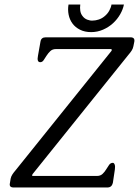

<svg xmlns="http://www.w3.org/2000/svg" viewBox="-20 -829 614 849"><path d="M335 -809Q333 -795 335 -781.5Q337 -768 345 -758Q353 -747 366 -742Q379 -737 390 -738Q402 -738 416 -742.5Q430 -747 441 -756Q455 -767 463 -781.5Q471 -796 473 -809H528Q524 -788 511.5 -766Q499 -744 480 -726.5Q461 -709 436 -698Q411 -687 383 -687Q355 -687 334 -697.5Q313 -708 300.5 -725Q288 -742 283.5 -764Q279 -786 283 -809ZM479 -20Q474 0 455 0H40Q19 0 24 -20L27 -39Q29 -49 35 -58Q41 -67 48 -75L473 -604Q474 -605 474 -608Q475 -612 469 -612H227Q212 -612 202.5 -603Q193 -594 186 -583Q179 -572 173 -563Q167 -554 158 -554Q142 -554 148 -583L159 -645Q162 -664 182 -664H557Q577 -664 574 -645L570 -625Q568 -614 562 -605Q556 -596 549 -588L124 -59Q122 -54 121.5 -53Q121 -52 122 -54Q120 -51 128 -51H409Q424 -51 433.5 -60Q443 -69 449.5 -80Q456 -91 462.5 -100Q469 -109 479 -109Q484 -109 487 -101.5Q490 -94 488 -80Z"/></svg>

Font: Jura
Style: Italic
Weight: 400
Designer: Ed Merritt
Foundry: Ten by Twenty
Version: Version 1.007